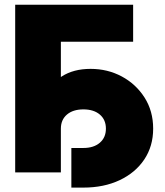

<svg xmlns="http://www.w3.org/2000/svg" viewBox="-20 -748 714 833"><path d="M557.6 -727.5V-566.9H244.1V0H45.9V-727.5ZM289.6 65.9V-106H341.8Q386.7 -106 413.1 -128.7Q439.5 -151.4 439.5 -189.9Q439.5 -228.5 413.1 -251Q386.7 -273.4 341.8 -273.4Q296.9 -273.4 270.5 -251Q244.1 -228.5 244.1 -189.9H144.5Q144.5 -266.1 170.7 -324.7Q196.8 -383.3 247.8 -416.3Q298.8 -449.2 373 -449.2Q446.8 -449.2 508.3 -416.3Q569.8 -383.3 607.2 -324.7Q644.5 -266.1 644.5 -189.9Q644.5 -113.8 606 -56.2Q567.4 1.5 499 33.7Q430.7 65.9 341.8 65.9Z"/></svg>

Font: Inter 16pt Black
Style: Regular
Weight: 900
Version: Version 4.001;git-66647c0bb